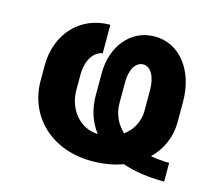

<svg xmlns="http://www.w3.org/2000/svg" viewBox="-85 -665 918 790"><g transform="rotate(15 374.0 -269.5)"><path d="M364 9.9C412.6 9.9 457 2.1 495.7 -12.1C544.7 5 604 14.2 674 14.2V-65.7C645.6 -65.7 619 -68.2 594.8 -72.8C638.8 -115.8 664.1 -172.6 664.1 -236.5V-325.3C663.7 -453.1 592 -552.6 483 -552.6C379.3 -552.6 310.4 -463.4 310.4 -349.8V-256.4C310.4 -199.2 326.3 -147 359.7 -104C281.6 -106.5 227.6 -175.4 227.6 -256V-320.3C227.6 -382.5 255 -424.4 293.3 -430.4V-551.8C163 -551.8 75.6 -452.4 75.6 -320.3V-256C75.6 -104.4 191.4 9.9 364 9.9ZM413 -249.3V-339.1C413 -393.5 434.7 -429.3 466.6 -429.3C498.9 -429.3 520.2 -391.7 520.6 -335.2V-245C520.6 -201.3 499.3 -161.2 463.4 -134.9C430.4 -166.2 413 -206 413 -249.3Z"/></g></svg>

Font: Inter-Hewn
Style: Bold
Weight: 700
Designer: Rasmus Andersson
Foundry: rsms
Version: Version 3.012;git-f93a4a705